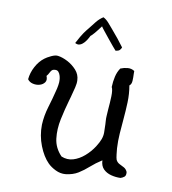

<svg xmlns="http://www.w3.org/2000/svg" viewBox="-85 -832 825 920"><g transform="rotate(10 327.5 -372.0)"><path d="M582 -47Q584 -30 576 -23.5Q568 -17 558 -14Q535 -13 512 -19Q489 -25 474 -40Q459 -55 458 -82Q428 -63 404.5 -42Q381 -21 356 -5.5Q331 10 295 14Q270 16 246.5 4.5Q223 -7 208 -22Q180 -50 161 -98.5Q142 -147 143 -200Q145 -244 158.5 -288.5Q172 -333 181 -370Q185 -384 187.5 -400Q190 -416 189 -425Q189 -433 186 -444.5Q183 -456 176 -464Q169 -472 154 -469Q144 -468 137 -454Q130 -440 124 -434Q132 -415 123.5 -403Q115 -391 99 -386.5Q83 -382 66 -386Q49 -390 40 -403Q43 -435 59 -465Q75 -495 99 -513Q109 -521 129 -530.5Q149 -540 162 -538Q184 -535 209 -522Q234 -509 253 -488Q272 -467 273 -439Q274 -424 269 -403.5Q264 -383 259 -365Q258 -360 257 -357Q256 -352 254 -346.5Q252 -341 251 -336Q238 -291 227.5 -241.5Q217 -192 222.5 -146.5Q228 -101 262 -66Q291 -54 319.5 -62.5Q348 -71 373.5 -93Q399 -115 417 -143Q431 -165 437 -181.5Q443 -198 443 -214.5Q443 -231 442 -255Q442 -259 441.5 -263Q441 -267 441 -272Q440 -281 441 -296Q442 -311 443 -328Q446 -360 447 -391.5Q448 -423 441 -436Q442 -463 447.5 -487Q453 -511 466 -530Q483 -537 501 -538.5Q519 -540 534 -530Q534 -527 534 -523.5Q534 -520 534 -516Q535 -499 534 -482Q533 -465 523 -458Q530 -418 528.5 -376.5Q527 -335 523 -291Q520 -257 517.5 -222Q515 -187 517 -151Q518 -139 520 -121.5Q522 -104 525 -96Q531 -84 542 -78.5Q553 -73 564.5 -67Q576 -61 582 -47ZM457 -631Q454 -623 448.5 -617.5Q443 -612 429 -610Q425 -614 412.5 -629Q400 -644 385 -662.5Q370 -681 358.5 -695.5Q347 -710 345 -714Q309 -666 298 -659Q294 -650 286 -637.5Q278 -625 268 -617Q261 -611 252 -609Q243 -607 232 -613Q252 -651 263 -666.5Q274 -682 285 -695Q296 -709 310.5 -727.5Q325 -746 344 -758Q358 -751 370 -737.5Q382 -724 392 -712Q411 -690 427.5 -669.5Q444 -649 457 -631Z"/></g></svg>

Font: Yuji Mai
Style: Regular
Weight: 400
Designer: Kataoka Yuji
Foundry: Kinuta Font Factory
Version: Version 3.002